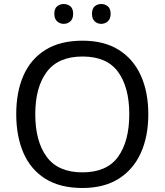

<svg xmlns="http://www.w3.org/2000/svg" viewBox="-20 -928 821 958"><path d="M720 -358Q720 -247 682.5 -164.5Q645 -82 572 -36Q499 10 391 10Q280 10 206.5 -36Q133 -82 97 -165Q61 -248 61 -359Q61 -469 97 -551Q133 -633 206.5 -679Q280 -725 392 -725Q499 -725 572 -679.5Q645 -634 682.5 -551.5Q720 -469 720 -358ZM156 -358Q156 -223 213 -145.5Q270 -68 391 -68Q513 -68 569 -145.5Q625 -223 625 -358Q625 -493 569 -569.5Q513 -646 392 -646Q271 -646 213.5 -569.5Q156 -493 156 -358ZM251 -859Q251 -885 265 -896.5Q279 -908 298 -908Q317 -908 331 -896.5Q345 -885 345 -859Q345 -834 331 -821.5Q317 -809 298 -809Q279 -809 265 -821.5Q251 -834 251 -859ZM439 -859Q439 -885 452.5 -896.5Q466 -908 485 -908Q504 -908 518 -896.5Q532 -885 532 -859Q532 -834 518 -821.5Q504 -809 485 -809Q466 -809 452.5 -821.5Q439 -834 439 -859Z"/></svg>

Font: Noto Sans Palmyrene
Style: Regular
Weight: 400
Designer: Monotype Design Team
Foundry: Monotype Imaging Inc.
Version: Version 2.001; ttfautohint (v1.8.4.7-5d5b)